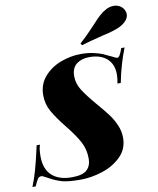

<svg xmlns="http://www.w3.org/2000/svg" viewBox="-138 -1049 937 1142"><g transform="rotate(-10 330.5 -478.0)"><path d="M590 -511H570Q576 -540 576 -566Q576 -627 538 -661Q500 -695 432 -695Q385 -695 354.5 -671.5Q324 -648 324 -598Q324 -554 349.5 -513.5Q375 -473 428 -411Q467 -366 490.5 -334.5Q514 -303 530.5 -265.5Q547 -228 547 -188Q547 -120 500.5 -74.5Q454 -29 386.5 -7.5Q319 14 256 14Q183 14 145.5 4Q108 -6 62 -32Q36 -47 28 -47Q15 -47 7 -36.5Q-1 -26 -15 7H-35Q-19 -31 -3.5 -84.5Q12 -138 33 -233H53Q44 -208 44 -164Q44 -87 86.5 -48Q129 -9 207 -9Q272 -9 298 -33.5Q324 -58 324 -101Q324 -158 298.5 -205Q273 -252 222 -315Q173 -376 148 -421Q123 -466 123 -519Q123 -585 163.5 -631Q204 -677 264.5 -699.5Q325 -722 386 -722Q429 -722 463 -714Q497 -706 512.5 -699.5Q528 -693 563 -676Q568 -674 579.5 -668Q591 -662 596 -662Q604 -662 611.5 -674.5Q619 -687 629 -715H649Q611 -619 590 -511ZM490 -878Q519 -910 538.5 -928Q558 -946 581 -958Q603 -970 627 -970Q646 -970 662.5 -961.5Q679 -953 689 -935Q696 -922 696 -908Q696 -889 682 -872Q668 -855 644 -842Q610 -824 536 -808Q446 -786 402 -772L395 -784Q429 -814 456 -842.5Q483 -871 490 -878Z"/></g></svg>

Font: Playfair Display SC Black
Style: Italic
Weight: 900
Italic angle: -14°
Designer: Claus Eggers Sørensen
Foundry: Claus Eggers Sørensen
Version: Version 1.200; ttfautohint (v1.6)